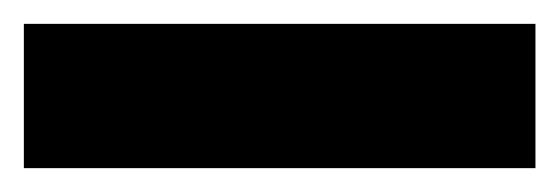

<svg xmlns="http://www.w3.org/2000/svg" viewBox="-20 0 469 161"><path d="M0 141V20H429V141Z"/></svg>

Font: Bricolage Grotesque 12pt Condensed Bricolage Grotesque 10pt Condensed Regular
Style: Bold
Weight: 700
Width: 3
Designer: Mathieu Triay
Foundry: Atelier Triay
Version: Version 1.001; ttfautohint (v1.8.4.7-5d5b);gftools[0.9.33.de